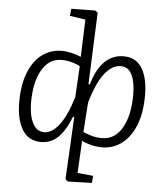

<svg xmlns="http://www.w3.org/2000/svg" viewBox="-63 -823 948 1105"><g transform="rotate(5 410.5 -270.0)"><path d="M440 -342 448 -340Q473 -430 519 -474.5Q565 -519 628 -519Q700 -519 735 -461.5Q770 -404 770 -307Q770 -202 740.5 -130.5Q711 -59 661 -22.5Q611 14 549 14Q518 14 485.5 6Q453 -2 432 -14L422 173L513 182L509 223L370 227L356 215L375 -146L368 -147Q335 -64 294 -25Q253 14 196 14Q124 14 88 -45.5Q52 -105 52 -202Q52 -306 80.5 -376.5Q109 -447 158.5 -483Q208 -519 270 -519Q298 -519 330 -511.5Q362 -504 382 -494L390 -710L299 -724L304 -765L442 -767L457 -756ZM210 -44Q255 -44 296.5 -98Q338 -152 371 -261L381 -440Q363 -451 333.5 -459Q304 -467 274 -467Q202 -467 161 -396.5Q120 -326 120 -207Q120 -137 142.5 -90.5Q165 -44 210 -44ZM616 -461Q567 -461 524 -407Q481 -353 447 -236L435 -65Q456 -55 484 -47Q512 -39 545 -39Q618 -39 660 -111Q702 -183 702 -304Q702 -375 681.5 -418Q661 -461 616 -461Z"/></g></svg>

Font: Literata 12pt Light
Style: Italic
Weight: 300
Italic angle: -2°
Designer: Latin by Veronika Burian and Jose Scaglione. Greek by Irene Vlachou. Cyrillic by Vera Evstafieva
Foundry: TypeTogether
Version: Version 3.002